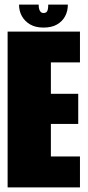

<svg xmlns="http://www.w3.org/2000/svg" viewBox="-20 -812 380 832"><path d="M13 0H326.5V-134H200.5V-275H319V-405.5H200.5V-541.5H326.5V-675H13ZM168.5 -692.5Q204 -692.5 227.2 -706Q250.5 -719.5 262.2 -741.8Q274 -764 274 -792H189Q189 -779.5 187.2 -771.2Q185.5 -763 181 -759.2Q176.5 -755.5 168.5 -755.5Q162 -755.5 157.5 -759.2Q153 -763 150.2 -771Q147.5 -779 147.5 -792H62.5Q62.5 -764 75 -741.8Q87.5 -719.5 110.8 -706Q134 -692.5 168.5 -692.5Z"/></svg>

Font: Anybody ExtraCondensed Black
Style: Regular
Weight: 900
Width: 2
Version: Version 1.113;gftools[0.9.25]